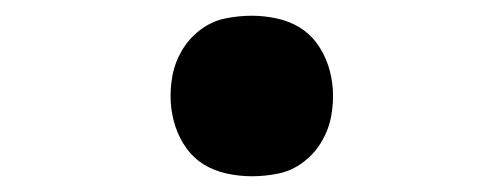

<svg xmlns="http://www.w3.org/2000/svg" viewBox="-20 -462 640 244"><path d="M300 -238Q284 -238 268 -241.5Q252 -245 239 -253Q226 -261 217 -273.5Q208 -286 203 -301Q198 -316 197 -332Q196 -348 199 -365Q202 -382 211 -397.5Q220 -413 234.5 -424Q249 -435 266 -438.5Q283 -442 300 -442Q316 -442 332 -438.5Q348 -435 361 -427Q374 -419 383 -406.5Q392 -394 397 -379Q402 -364 403 -348Q404 -332 401 -315Q398 -298 389 -282.5Q380 -267 365.5 -256Q351 -245 334 -241.5Q317 -238 300 -238Z"/></svg>

Font: Iosevka HT Extrabold Extended
Style: Italic
Weight: 800
Width: 7
Italic angle: -9°
Monospace: yes
Designer: Belleve Invis
Foundry: Belleve Invis
Version: Version 32.3.0; ttfautohint (v1.8.4)